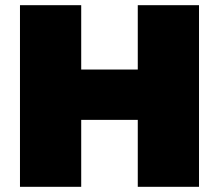

<svg xmlns="http://www.w3.org/2000/svg" viewBox="-20 -720 844 740"><path d="M511 -452V-700H747V0H511V-258H293V0H57V-700H293V-452Z"/></svg>

Font: Montserrat-Alt1 Black
Style: Regular
Weight: 900
Designer: Differentunic
Foundry: Differentunic
Version: Version 7.222